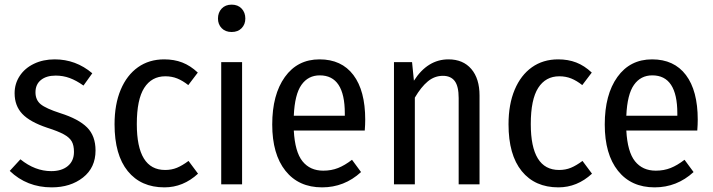

<svg xmlns="http://www.w3.org/2000/svg" viewBox="-20 -795 3073 828"><path d="M378 -479 340 -426Q309 -448 280.5 -458.5Q252 -469 220 -469Q180 -469 156.5 -450Q133 -431 133 -397Q133 -364 155.5 -345.5Q178 -327 240 -307Q319 -282 355.5 -245.5Q392 -209 392 -146Q392 -72 338 -29.5Q284 13 203 13Q96 13 22 -58L68 -108Q131 -57 201 -57Q246 -57 272.5 -79Q299 -101 299 -140Q299 -168 289.5 -185Q280 -202 255.5 -215.5Q231 -229 184 -244Q109 -269 76 -304Q43 -339 43 -393Q43 -434 65 -467.5Q87 -501 126.5 -520Q166 -539 216 -539Q307 -539 378 -479Z M833 -482 792 -428Q768 -447 744.5 -456.5Q721 -466 693 -466Q634 -466 602 -416Q570 -366 570 -260Q570 -62 692 -62Q720 -62 743 -71.5Q766 -81 793 -101L834 -46Q770 13 689 13Q588 13 531 -57Q474 -127 474 -259Q474 -345 500.5 -408Q527 -471 575 -505Q623 -539 688 -539Q731 -539 766 -525.5Q801 -512 833 -482Z M1038 -715Q1038 -690 1022 -673.5Q1006 -657 979 -657Q952 -657 936 -673.5Q920 -690 920 -715Q920 -741 936 -758Q952 -775 979 -775Q1006 -775 1022 -758Q1038 -741 1038 -715ZM1024 0H934V-527H1024Z M1553 -232H1247Q1252 -140 1284.5 -99.5Q1317 -59 1374 -59Q1409 -59 1438 -70.5Q1467 -82 1498 -106L1537 -53Q1465 13 1369 13Q1268 13 1211 -58.5Q1154 -130 1154 -258Q1154 -387 1208.5 -463Q1263 -539 1358 -539Q1453 -539 1504 -471.5Q1555 -404 1555 -279Q1555 -258 1553 -232ZM1467 -306Q1467 -470 1359 -470Q1309 -470 1280 -429Q1251 -388 1247 -296H1467Z M2048 -383V0H1958V-372Q1958 -423 1941 -445.5Q1924 -468 1890 -468Q1854 -468 1825 -444Q1796 -420 1769 -374V0H1679V-527H1757L1765 -447Q1824 -539 1914 -539Q1977 -539 2012.5 -497.5Q2048 -456 2048 -383Z M2532 -482 2491 -428Q2467 -447 2443.5 -456.5Q2420 -466 2392 -466Q2333 -466 2301 -416Q2269 -366 2269 -260Q2269 -62 2391 -62Q2419 -62 2442 -71.5Q2465 -81 2492 -101L2533 -46Q2469 13 2388 13Q2287 13 2230 -57Q2173 -127 2173 -259Q2173 -345 2199.5 -408Q2226 -471 2274 -505Q2322 -539 2387 -539Q2430 -539 2465 -525.5Q2500 -512 2532 -482Z M2987 -232H2681Q2686 -140 2718.5 -99.5Q2751 -59 2808 -59Q2843 -59 2872 -70.5Q2901 -82 2932 -106L2971 -53Q2899 13 2803 13Q2702 13 2645 -58.5Q2588 -130 2588 -258Q2588 -387 2642.5 -463Q2697 -539 2792 -539Q2887 -539 2938 -471.5Q2989 -404 2989 -279Q2989 -258 2987 -232ZM2901 -306Q2901 -470 2793 -470Q2743 -470 2714 -429Q2685 -388 2681 -296H2901Z"/></svg>

Font: Fira Sans Condensed
Style: Regular
Weight: 400
Width: 3
Designer: bBox Type GmbH & Carrois Corporate GbR & Edenspiekermann AG
Foundry: bBox Type GmbH & Carrois Corporate GbR & Edenspiekermann AG
Version: Version 4.301